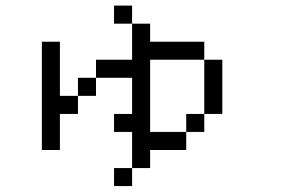

<svg xmlns="http://www.w3.org/2000/svg" viewBox="-20 -582 1040 665"><path d="M437.5 0H375V62.5H437.5ZM437.5 0H500V-62.5H625V-125H500Q500 -125 500 -375H687.5V-187.5H625V-125H687.5V-187.5H750V-375H687.5V-437.5H500V-500H437.5Q437.5 -500 437.5 -375H312.5V-312.5H250V-250H187.5V-437.5H125Q125 -437.5 125 -62.5H187.5Q187.5 -62.5 187.5 -187.5H250V-250H312.5V-312.5H437.5Q437.5 -312.5 437.5 -187.5H375V-125H437.5Q437.5 -125 437.5 0ZM437.5 -500V-562.5H375V-500Z"/></svg>

Font: Unifont
Style: Regular
Weight: 500
Version: Version 15.1.04